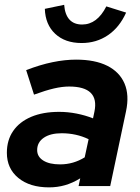

<svg xmlns="http://www.w3.org/2000/svg" viewBox="-20 -780 585 805"><path d="M185.6 5.6Q105 5.6 56.9 -33.9Q8.8 -73.3 8.8 -139.4Q8.8 -192.7 35.3 -231Q61.7 -269.3 110.9 -290.2Q160.1 -311 227.9 -311Q264.7 -311 301.2 -303.8Q337.7 -296.6 370 -283.8L375.8 -311.3Q387 -364.3 360.3 -390.8Q333.7 -417.2 269.7 -417.2Q241.3 -417.2 206.5 -409.2Q171.7 -401.1 122.6 -383.2L89.7 -485.9Q148.1 -508.6 200.3 -519.3Q252.4 -530 298.9 -530Q378.3 -530 429.8 -504.2Q481.3 -478.3 502.1 -429.8Q522.8 -381.3 508.4 -313.4L442.1 0H309.5L316.4 -32.4Q284.5 -12.7 252.7 -3.6Q220.8 5.6 185.6 5.6ZM231.8 -90.8Q260 -90.8 285.9 -98.3Q311.7 -105.8 335.1 -120.3L351.5 -196.4Q299.6 -221.3 238.3 -221.3Q191 -221.3 163.4 -202.3Q135.8 -183.3 135.8 -150.7Q135.8 -123 161.4 -106.9Q186.9 -90.8 231.8 -90.8ZM322.3 -599.6Q252.7 -599.6 211.4 -638.3Q170.1 -677 168 -742.9L249 -759.8Q252.2 -718.9 271.1 -698.1Q290 -677.2 324.3 -677.2Q387.3 -677.2 425.8 -753.2L508.8 -727.2Q480.9 -665.2 432.5 -632.4Q384.2 -599.6 322.3 -599.6Z"/></svg>

Font: Red Hat Display VF
Style: Italic
Weight: 300
Italic angle: -12°
Designer: Pentagram, MCKL
Foundry: Pentagram, MCKL
Version: Version 1.023